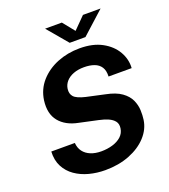

<svg xmlns="http://www.w3.org/2000/svg" viewBox="-163 -1030 1015 1155"><g transform="rotate(-20 344.5 -452.0)"><path d="M311.4 10Q258.5 10 209.2 -2.9Q160 -15.9 121.8 -42.5Q83.5 -69.2 62.2 -110Q40.8 -150.8 43.4 -206.6H194.2Q196.5 -173.7 213.8 -151Q231 -128.3 260.2 -116.5Q289.3 -104.6 327.4 -104.6Q366.3 -104.6 399.9 -114.6Q433.6 -124.6 455.9 -144.7Q478.2 -164.8 482.6 -195.6Q486.6 -222.8 473.1 -240.4Q459.6 -258 434.1 -269.1Q408.5 -280.1 375.2 -287.1L256.6 -312.7Q177.6 -328.2 137.2 -377.8Q96.8 -427.3 107.7 -510.7Q117.2 -578.7 161 -628.4Q204.9 -678.1 271.5 -705.1Q338 -732 415.4 -732Q499.5 -732 557.4 -700.5Q615.2 -669.1 644.2 -618.9Q673.2 -568.8 669.4 -512.8H521.5Q523.3 -550.8 508.5 -573.5Q493.6 -596.2 465.9 -606.1Q438.1 -616.1 400.8 -616.1Q362.8 -616.1 333.4 -604.9Q303.9 -593.7 286.2 -573.7Q268.5 -553.6 264.8 -527.5Q260.5 -496.1 278.1 -476.6Q295.8 -457.1 350.2 -444.3L467 -418.8Q531.3 -406.1 566.7 -380.6Q602.1 -355.2 616.9 -323Q631.7 -290.8 633.2 -257.6Q634.6 -224.5 630.6 -196.2Q622.4 -138 579.3 -91.2Q536.2 -44.4 467.1 -17.2Q398 10 311.4 10ZM371.2 -783.3 261.1 -913.8H368.4L429 -838.6L503.6 -913.8H616.4L472 -783.3Z"/></g></svg>

Font: Public Sans Thin
Style: Italic
Weight: 100
Italic angle: -8°
Designer: The Public Sans project authors (U.S. Web Design System). Libre Franklin designed by Pablo Impallari and Rodrigo Fuenzal
Version: Version 2.000